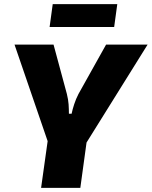

<svg xmlns="http://www.w3.org/2000/svg" viewBox="-20 -905 731 925"><path d="M691 -690 393 -212H214L50 -690H238L302 -453Q309 -425 310.5 -402Q312 -379 312 -357H325Q329 -377 337.5 -403Q346 -429 358 -452L491 -690ZM411 -321 367 0H178L223 -321ZM545 -885 530 -775H219L234 -885Z"/></svg>

Font: Exo 2 ExtraBold
Style: Italic
Weight: 800
Italic angle: -8°
Designer: Natanael Gama
Foundry: Natanael Gama
Version: Version 2.010